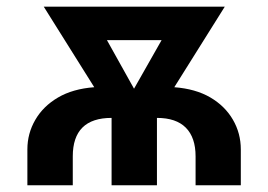

<svg xmlns="http://www.w3.org/2000/svg" viewBox="-20 -548 793 568"><path d="M444.3 0H310.1V-199.2Q195.3 -199.2 195.3 -85.4V0H61V-106Q61 -153.3 84.5 -193.6Q107.9 -233.9 151.6 -259.5Q195.3 -285.2 258.8 -290L109.4 -528.3H645L495.6 -290Q558.6 -285.2 602.1 -259.8Q645.5 -234.4 668.9 -194.1Q692.4 -153.8 692.4 -106V0H558.6V-85.4Q558.6 -141.1 529.8 -170.2Q501 -199.2 444.3 -199.2ZM376.5 -285.6 458 -429.2H296.4Z"/></svg>

Font: Arial
Style: Bold
Weight: 700
Designer: Steve Matteson
Foundry: Ascender Corporation
Version: Version 2.00.3